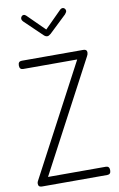

<svg xmlns="http://www.w3.org/2000/svg" viewBox="-105 -1045 685 1102"><g transform="rotate(-10 237.0 -494.0)"><path d="M26 -20Q26 -30 31 -37L373 -683H58Q37 -683 37 -707Q37 -731 58 -731H417Q438 -731 438 -713Q438 -702 432 -692L91 -48H428Q449 -48 449 -24Q449 0 428 0H47Q26 0 26 -20ZM97 -969Q97 -976 102 -982Q107 -988 114 -988Q122 -988 129 -981L228 -883L326 -981Q333 -988 342 -988Q349 -988 354 -982Q359 -976 359 -969Q359 -962 349 -950L248 -854Q236 -844 228 -844Q217 -844 207 -854L107 -950Q97 -960 97 -969Z"/></g></svg>

Font: Terminal Dosis
Style: Light
Weight: 300
Designer: EdgarTolentino, PabloImpallari, IginoMarini
Foundry: EdgarTolentino, PabloImpallari, IginoMarini
Version: Version 1.006